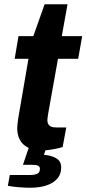

<svg xmlns="http://www.w3.org/2000/svg" viewBox="-20 -696 407 904"><path d="M181 12Q137 12 111 -1.5Q85 -15 73 -38.5Q61 -62 61 -93Q61 -102 62.5 -113Q64 -124 66 -140L114 -419H49L67 -526H137L190 -676H298L271 -526H367L348 -419H253L207 -162Q206 -156 204.5 -145.5Q203 -135 203 -131Q203 -114 212.5 -105Q222 -96 243 -96H292L275 -4Q264 0 247.5 3.5Q231 7 213.5 9.5Q196 12 181 12ZM124 188Q97 188 68 185.5Q39 183 17 179L26 128H120Q142 128 155 122.5Q168 117 168 98Q168 89 160 84.5Q152 80 131 80H88L121 -17H203L187 33Q219 35 243.5 48.5Q268 62 268 92Q268 122 253 141Q238 160 215 170.5Q192 181 167.5 184.5Q143 188 124 188Z"/></svg>

Font: Archivo SemiBold
Style: Bold Italic
Weight: 700
Italic angle: -10°
Version: Version 2.001